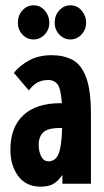

<svg xmlns="http://www.w3.org/2000/svg" viewBox="-20 -689 390 720"><path d="M132 11Q78 11 48.5 -28.5Q19 -68 19 -128Q19 -211 67 -256.5Q115 -302 206 -302Q208 -302 212 -302Q208 -358 195.5 -373.5Q183 -389 162 -389Q140 -389 123 -381Q106 -373 88 -350L32 -416Q57 -446 92 -464Q127 -482 174 -482Q219 -482 252 -464.5Q285 -447 303 -399Q321 -351 321 -259V0H214V-33Q198 -10 180 0.5Q162 11 132 11ZM125 -146Q125 -121 134.5 -102.5Q144 -84 161 -84Q188 -84 199.5 -111.5Q211 -139 213 -209Q207 -209 205 -209Q158 -209 141.5 -192Q125 -175 125 -146ZM106 -541Q81 -541 64 -559.5Q47 -578 47 -604Q47 -631 64 -650Q81 -669 106 -669Q132 -669 148.5 -649Q165 -629 165 -604Q165 -578 147.5 -559.5Q130 -541 106 -541ZM244 -541Q220 -541 202.5 -559.5Q185 -578 185 -604Q185 -631 202 -650Q219 -669 244 -669Q270 -669 286.5 -649Q303 -629 303 -604Q303 -578 285.5 -559.5Q268 -541 244 -541Z"/></svg>

Font: Inconsolata ExtraCondensed Black
Style: Regular
Weight: 900
Width: 2
Monospace: yes
Designer: Raph Levien, Cyreal, Brenton Simpson
Foundry: Raph Levien, Cyreal, Google
Version: Version 3.001; ttfautohint (v1.8.2.53-6de2)